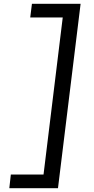

<svg xmlns="http://www.w3.org/2000/svg" viewBox="-20 -791 497 1010"><path d="M29 199 37 127H209L310 -699H139L148 -771H404L285 199Z"/></svg>

Font: Expletus Sans
Style: Italic
Weight: 400
Italic angle: -7°
Designer: Jasper de Waard
Foundry: Designtown
Version: Version 7.500